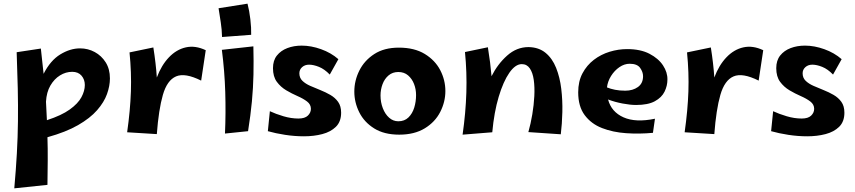

<svg xmlns="http://www.w3.org/2000/svg" viewBox="-20 -723 4665 1048"><path d="M58 305Q67 204 72 115Q77 26 78 -61Q79 -148 77 -240Q75 -332 71 -438L203 -458Q211 -386 218 -320Q255 -393 309 -426Q363 -459 417 -459Q460 -459 497 -439Q534 -419 557 -382.5Q580 -346 580 -295Q580 -254 564 -209.5Q548 -165 510 -121.5Q472 -78 406 -40Q340 -2 239 26Q241 89 240.5 153Q240 217 239 286ZM374 -331Q339 -331 307.5 -311.5Q276 -292 255 -256Q234 -220 231 -168Q234 -118 236 -67Q316 -93 361 -125.5Q406 -158 424.5 -192.5Q443 -227 443 -259Q443 -289 425 -310Q407 -331 374 -331Z M836 9 674 -1Q691 -121 694.5 -224Q698 -327 687 -437L817 -464Q831 -376 836 -300Q861 -367 902 -410Q943 -453 994.5 -464.5Q1046 -476 1103 -449L1078 -283Q990 -327 941 -306Q892 -285 869 -205Q846 -125 836 9Z M1192 -521Q1191 -563 1185 -601Q1179 -639 1173 -678L1331 -703Q1341 -665 1346.5 -618Q1352 -571 1351 -533ZM1334 -7 1208 6Q1213 -106 1209.5 -220.5Q1206 -335 1191 -451L1363 -470Q1365 -388 1363.5 -316Q1362 -244 1355 -169.5Q1348 -95 1334 -7Z M1639 21Q1588 21 1536 13Q1484 5 1442 -7L1453 -116Q1485 -101 1527 -88.5Q1569 -76 1609 -76Q1644 -76 1660.5 -92Q1677 -108 1677 -129Q1677 -153 1656 -169Q1635 -185 1604 -198.5Q1573 -212 1542.5 -230Q1512 -248 1491 -276.5Q1470 -305 1470 -351Q1470 -393 1491.5 -420Q1513 -447 1548.5 -460.5Q1584 -474 1627 -474Q1678 -474 1732.5 -454.5Q1787 -435 1827 -400L1780 -316Q1751 -346 1721 -358Q1691 -370 1667 -370Q1644 -370 1629 -356.5Q1614 -343 1614 -323Q1614 -298 1630.5 -282Q1647 -266 1673 -254.5Q1699 -243 1728 -231.5Q1757 -220 1783 -205Q1809 -190 1825.5 -167Q1842 -144 1842 -108Q1842 -59 1813.5 -31Q1785 -3 1739 9Q1693 21 1639 21Z M2159 12Q2077 12 2022.5 -22Q1968 -56 1941 -110Q1914 -164 1914 -223Q1914 -283 1941.5 -338Q1969 -393 2023 -428Q2077 -463 2157 -463Q2242 -463 2298.5 -428.5Q2355 -394 2383 -340Q2411 -286 2411 -226Q2411 -167 2383 -112Q2355 -57 2298.5 -22.5Q2242 12 2159 12ZM2154 -61Q2188 -61 2209.5 -82Q2231 -103 2241 -135.5Q2251 -168 2251 -204Q2251 -236 2240 -264.5Q2229 -293 2207.5 -311.5Q2186 -330 2154 -330Q2123 -330 2101 -311.5Q2079 -293 2068 -263.5Q2057 -234 2057 -202Q2057 -165 2069.5 -132.5Q2082 -100 2104 -80.5Q2126 -61 2154 -61Z M2667 -1 2505 12Q2522 -107 2525.5 -217.5Q2529 -328 2518 -439L2643 -465Q2650 -422 2655 -382.5Q2660 -343 2663 -307Q2696 -373 2748 -419.5Q2800 -466 2865 -466Q2921 -465 2958 -434.5Q2995 -404 3015.5 -352.5Q3036 -301 3043.5 -238.5Q3051 -176 3049.5 -111.5Q3048 -47 3041 10L2864 -2Q2877 -48 2885.5 -99Q2894 -150 2896.5 -198.5Q2899 -247 2893.5 -286.5Q2888 -326 2872 -349.5Q2856 -373 2828 -373Q2793 -373 2760 -325.5Q2727 -278 2702 -194.5Q2677 -111 2667 -1Z M3544 2Q3470 9 3397.5 4Q3325 -1 3266 -24Q3207 -47 3171.5 -94.5Q3136 -142 3136 -219Q3136 -279 3159.5 -323Q3183 -367 3221.5 -396.5Q3260 -426 3307.5 -440.5Q3355 -455 3403 -455Q3476 -455 3525 -429.5Q3574 -404 3599 -366Q3624 -328 3623 -288Q3623 -255 3607.5 -223Q3592 -191 3554.5 -170.5Q3517 -150 3452 -150Q3420 -150 3378 -158Q3336 -166 3299 -180Q3317 -112 3383.5 -82.5Q3450 -53 3555 -75ZM3417 -375Q3388 -375 3361 -356.5Q3334 -338 3315.5 -308.5Q3297 -279 3293 -246Q3312 -238 3337 -233Q3362 -228 3393 -228Q3434 -228 3462 -248Q3490 -268 3490 -307Q3490 -330 3474 -352.5Q3458 -375 3417 -375Z M3879 9 3717 -1Q3734 -121 3737.5 -224Q3741 -327 3730 -437L3860 -464Q3874 -376 3879 -300Q3904 -367 3945 -410Q3986 -453 4037.5 -464.5Q4089 -476 4146 -449L4121 -283Q4033 -327 3984 -306Q3935 -285 3912 -205Q3889 -125 3879 9Z M4386 21Q4335 21 4283 13Q4231 5 4189 -7L4200 -116Q4232 -101 4274 -88.5Q4316 -76 4356 -76Q4391 -76 4407.5 -92Q4424 -108 4424 -129Q4424 -153 4403 -169Q4382 -185 4351 -198.5Q4320 -212 4289.5 -230Q4259 -248 4238 -276.5Q4217 -305 4217 -351Q4217 -393 4238.5 -420Q4260 -447 4295.5 -460.5Q4331 -474 4374 -474Q4425 -474 4479.5 -454.5Q4534 -435 4574 -400L4527 -316Q4498 -346 4468 -358Q4438 -370 4414 -370Q4391 -370 4376 -356.5Q4361 -343 4361 -323Q4361 -298 4377.5 -282Q4394 -266 4420 -254.5Q4446 -243 4475 -231.5Q4504 -220 4530 -205Q4556 -190 4572.5 -167Q4589 -144 4589 -108Q4589 -59 4560.5 -31Q4532 -3 4486 9Q4440 21 4386 21Z"/></svg>

Font: Marhey SemiBold
Style: Regular
Weight: 600
Designer: Nur Syamsi & Bustanul Arifin
Foundry: Namelatype
Version: Version 1.000; ttfautohint (v1.8.4.7-5d5b)